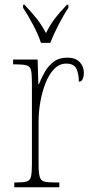

<svg xmlns="http://www.w3.org/2000/svg" viewBox="-20 -786 384 806"><path d="M40 0V-20H47Q78 -20 92 -24Q106 -28 110 -44.5Q114 -61 114 -97V-441Q114 -476 110 -492Q106 -508 90.5 -512Q75 -516 42 -516H35V-536H138L141 -432H143Q153 -457 167.5 -483Q182 -509 205 -526.5Q228 -544 262 -544Q297 -544 314.5 -525.5Q332 -507 332 -481Q332 -465 327 -454Q322 -443 311 -443Q311 -475 301 -497Q291 -519 258 -519Q230 -519 208.5 -497.5Q187 -476 172.5 -440.5Q158 -405 150 -362Q142 -319 142 -277V-97Q142 -61 146.5 -44.5Q151 -28 165.5 -24Q180 -20 211 -20H229V0ZM152 -606Q141 -640 118.5 -682.5Q96 -725 77 -753V-766H83Q113 -734 133.5 -708.5Q154 -683 173 -647Q191 -683 210.5 -708.5Q230 -734 261 -766H267V-753Q248 -725 226 -682.5Q204 -640 191 -606Z"/></svg>

Font: Noto Serif Tamil Condensed Thin
Style: Italic
Weight: 100
Width: 3
Italic angle: -12°
Designer: Indian Type Foundry, Tom Grace, and the Monotype Design Team
Foundry: Monotype Imaging Inc.
Version: Version 2.003; ttfautohint (v1.8.4.7-5d5b)